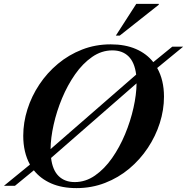

<svg xmlns="http://www.w3.org/2000/svg" viewBox="-54 -955 961 987"><path d="M789 -458Q789 -390 767.5 -322.5Q746 -255 706 -194.8Q666 -134.5 610.5 -88Q555 -41.5 486.2 -14.8Q417.5 12 339 12Q264.5 12 209.5 -12Q154.5 -36 120 -79.5L23 0H-33.5L100 -109Q65.5 -171.5 65.5 -257Q65.5 -325 86.8 -392.5Q108 -460 148 -520.2Q188 -580.5 243.8 -627Q299.5 -673.5 368 -700.2Q436.5 -727 515 -727Q589.5 -727 644.8 -703Q700 -679 734 -635.5L831.5 -715H887.5L754 -605.5Q789 -543.5 789 -458ZM523.5 -696Q468 -696 419.5 -662.2Q371 -628.5 332 -572.8Q293 -517 265 -449.8Q237 -382.5 221.8 -314.2Q206.5 -246 206 -188.5L646 -571.5Q638 -634.5 606.8 -665.2Q575.5 -696 523.5 -696ZM330.5 -19Q386 -19 434.5 -52.8Q483 -86.5 522 -142.2Q561 -198 589 -265.2Q617 -332.5 632.2 -400.8Q647.5 -469 648 -526.5L208.5 -143Q216 -80.5 247.5 -49.8Q279 -19 330.5 -19ZM541.5 -772 646.5 -935H762.5L762 -930.5L561.5 -772Z"/></svg>

Font: Newsreader 72pt SemiBold
Style: Italic
Weight: 600
Italic angle: -17°
Designer: Hugues Gentile
Foundry: Production Type
Version: Version 1.003; ttfautohint (v1.8.3)